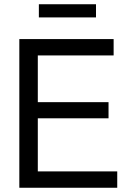

<svg xmlns="http://www.w3.org/2000/svg" viewBox="-20 -884 598 904"><path d="M71 0V-700H515V-623H158V-403H491V-327H158V-77H532V0ZM163 -802V-864H432V-802Z"/></svg>

Font: Georama ExtraCondensed Thin
Style: Regular
Weight: 400
Version: Version 1.001